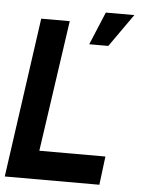

<svg xmlns="http://www.w3.org/2000/svg" viewBox="-63 -795 642 838"><g transform="rotate(5 257.5 -375.5)"><path d="M-10.5 0 88 -700H213L130 -125H419.5L404 0ZM306.5 -607 366.5 -751H491.5L390 -607Z"/></g></svg>

Font: Urbanist
Style: Bold Italic
Weight: 700
Italic angle: -8°
Designer: Corey Hu
Foundry: Corey Hu
Version: Version 1.330; ttfautohint (v1.8.4.7-5d5b)